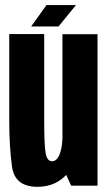

<svg xmlns="http://www.w3.org/2000/svg" viewBox="-20 -733 428 758"><path d="M261 0H365V-598H226.5V-74.5ZM154.5 -598.5H16.5V-258Q16.5 -154 27.5 -74.8Q38.5 4.5 128 4.5Q204.5 4.5 250 -52.5Q295.5 -109.5 295.5 -191.5L227 -205.5Q227 -154 216 -125.2Q205 -96.5 185.5 -96.5Q166.5 -96.5 160.5 -126.5Q154.5 -156.5 154.5 -260.5ZM103 -628.5H171.5L242.5 -713H163.5ZM142.5 -628.5H211L280 -713H202Z"/></svg>

Font: Anybody ExtraCondensed
Style: Bold
Weight: 700
Width: 2
Version: Version 1.113;gftools[0.9.25]